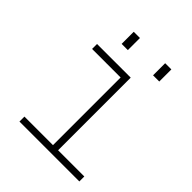

<svg xmlns="http://www.w3.org/2000/svg" viewBox="-188 -767 875 875"><g transform="rotate(45 250.0 -329.0)"><path d="M85 0V-32H269V-468H85V-500H302V-32H471V0ZM164 -657.5H204V-579.5H164ZM366.5 -657.5H406.5V-579.5H366.5Z"/></g></svg>

Font: Trispace Thin
Style: Regular
Weight: 100
Designer: Tyler Finck
Foundry: Etcetera Type Company
Version: Version 1.210